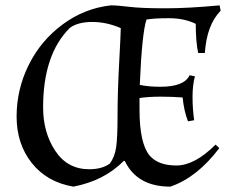

<svg xmlns="http://www.w3.org/2000/svg" viewBox="-20 -682 865 717"><path d="M800 -662 804 -642Q752 -589 745 -484H720Q711 -527 711 -593Q668 -614 611 -614Q554 -614 527 -609Q510 -557 502 -365Q534 -358 579 -358Q668 -358 688 -401L708 -397Q699 -365 699 -320.5Q699 -276 705 -233L682 -229Q667 -267 662 -318Q624 -321 579.5 -321Q535 -321 501 -316V-273Q501 -148 538 -102Q570 -64 638.5 -64Q707 -64 785 -142L799 -129Q716 -19 616 15Q492 15 446 -81H442Q369 -7 254 15Q155 -2 98.5 -73.5Q42 -145 42 -246.5Q42 -348 87 -439Q132 -530 213.5 -590.5Q295 -651 394 -662Q418 -662 463 -656.5Q508 -651 596 -651Q684 -651 800 -662ZM431 -577Q378 -600 324.5 -600Q271 -600 241 -578Q141 -479 141 -281Q141 -187 186.5 -118.5Q232 -50 313 -50Q361 -50 390 -71Q408 -95 413.5 -130.5Q419 -166 419 -251.5Q419 -337 425 -447.5Q431 -558 431 -577Z"/></svg>

Font: Almendra
Style: Regular
Weight: 400
Designer: Ana Sanfelippo
Foundry: Ana Sanfelippo
Version: Version 1.004